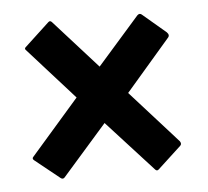

<svg xmlns="http://www.w3.org/2000/svg" viewBox="-36 -567 470 434"><g transform="rotate(-5 198.5 -350.5)"><path d="M29 -219Q24 -223 28 -227L137 -352L32 -469Q29 -472 32 -475L88 -527Q92 -531 96 -527L195 -417L290 -525Q295 -530 300 -526L353 -481Q360 -474 354 -468L254 -352L361 -233Q365 -227 361 -223L308 -174Q304 -170 300 -174L195 -289L94 -174Q90 -170 85 -174Z"/></g></svg>

Font: AL Dynamic
Style: Regular
Weight: 400
Version: Version 1.000; ttfautohint (v1.8.2) -l 8 -r 50 -G 200 -x 14 